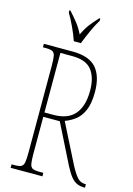

<svg xmlns="http://www.w3.org/2000/svg" viewBox="-137 -1000 738 1068"><g transform="rotate(15 232.0 -465.5)"><path d="M36 0V-20H54Q79 -20 91 -26Q103 -32 106.5 -51Q110 -70 110 -108V-606Q110 -645 106.5 -663.5Q103 -682 91 -688Q79 -694 54 -694H36V-714H200Q297 -714 338.5 -666.5Q380 -619 380 -528Q380 -461 362 -421Q344 -381 316 -360.5Q288 -340 259 -330L372 -106Q395 -62 413.5 -41Q432 -20 459 -20H464V0H461Q435 0 416.5 -8.5Q398 -17 382 -37Q366 -57 347 -93L233 -321H138V-108Q138 -70 141.5 -51Q145 -32 157 -26Q169 -20 194 -20H219V0ZM189 -346Q273 -346 312.5 -393Q352 -440 352 -528Q352 -604 319 -646.5Q286 -689 206 -689H138V-346ZM193 -771Q182 -805 162 -847.5Q142 -890 125 -918V-931H131Q158 -901 177.5 -876.5Q197 -852 215 -816Q232 -852 250.5 -876.5Q269 -901 297 -931H303V-918Q285 -890 266 -847.5Q247 -805 234 -771Z"/></g></svg>

Font: Noto Serif Myanmar ExtraCondensed Thin
Style: Regular
Weight: 100
Width: 2
Designer: Ben Mitchell and the Monotype Design Team
Foundry: Monotype Imaging Inc.
Version: Version 2.106; ttfautohint (v1.8.4.7-5d5b)